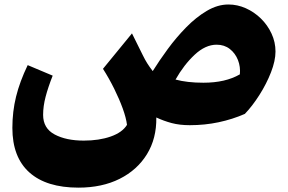

<svg xmlns="http://www.w3.org/2000/svg" viewBox="-20 -549 1293 863"><path d="M833 13.7Q787.6 13.7 751.7 4.2Q715.8 -5.4 682.6 -21Q684.1 73.2 640.4 144.3Q596.7 215.3 517.6 254.9Q438.5 294.4 332.5 294.4Q188.5 294.4 112.1 226.1Q35.6 157.7 35.6 25.9Q35.6 -47.4 52.2 -114.7Q68.8 -182.1 104.5 -256.3L216.8 -209Q196.3 -157.2 185.1 -114.5Q173.8 -71.8 173.8 -32.7Q173.8 27.8 225.6 55.4Q277.3 83 356.4 83Q425.3 83 477.5 64.7Q529.8 46.4 550.8 12.2Q546.9 -19.5 531.5 -61.8Q516.1 -104 493.2 -150.4Q470.2 -196.8 442.9 -239.7L573.2 -398.9L621.6 -301.3Q631.8 -280.3 642.3 -263.7Q652.8 -247.1 666.5 -229.5Q695.8 -276.4 733.9 -328.4Q772 -380.4 816.7 -426Q861.3 -471.7 909.7 -500.2Q958 -528.8 1006.8 -528.8Q1046.9 -528.8 1084.7 -512Q1122.6 -495.1 1152.6 -465.8Q1182.6 -436.5 1200.4 -398.2Q1218.3 -359.9 1218.3 -317.4Q1218.3 -275.9 1198 -223.9Q1177.7 -171.9 1146 -122.1Q1114.3 -72.3 1080.6 -37.1Q1024.9 -12.7 962.6 0.5Q900.4 13.7 833 13.7ZM1058.1 -214.8Q1061.5 -248.5 1049.6 -279.1Q1037.6 -309.6 1012.9 -328.9Q988.3 -348.1 953.6 -348.1Q903.3 -348.1 855 -303Q806.6 -257.8 769 -191.4Q821.3 -177.2 894.5 -177.2Q993.2 -177.2 1058.1 -214.8Z"/></svg>

Font: Pinar DS1 ExtraBold
Style: Regular
Weight: 800
Designer: Amin Abedi
Version: Version 3.000